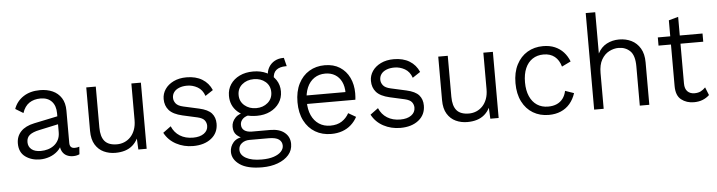

<svg xmlns="http://www.w3.org/2000/svg" viewBox="-53 -980 5398 1446"><g transform="rotate(-5 2646.0 -257.5)"><path d="M374 -325Q374 -382 344 -414.5Q314 -447 259 -447Q209 -447 174 -423.5Q139 -400 122 -349L63 -385Q83 -442 134.5 -476Q186 -510 261 -510Q314 -510 355.5 -491.5Q397 -473 421.5 -435Q446 -397 446 -339V-95Q446 -54 484 -54Q492 -54 502 -55.5Q512 -57 519 -60L515 -3Q507 1 494.5 4Q482 7 466 7Q440 7 418.5 -3.5Q397 -14 384.5 -36.5Q372 -59 372 -93V-107L390 -105Q379 -66 351.5 -40.5Q324 -15 288.5 -2.5Q253 10 217 10Q152 10 106 -23.5Q60 -57 60 -124Q60 -178 94.5 -214.5Q129 -251 196 -265L387 -305V-245L230 -211Q181 -201 157 -182Q133 -163 133 -128Q133 -94 157.5 -73.5Q182 -53 228 -53Q255 -53 281 -60.5Q307 -68 328 -84Q349 -100 361.5 -124.5Q374 -149 374 -183Z M786 10Q739 10 699 -8.5Q659 -27 634.5 -67Q610 -107 610 -171V-500H682V-190Q682 -121 711 -87Q740 -53 804 -53Q833 -53 859.5 -64Q886 -75 906.5 -96.5Q927 -118 939 -150Q951 -182 951 -224V-500H1023V0H960L956 -83Q940 -52 915.5 -31Q891 -10 858.5 0Q826 10 786 10Z M1374 10Q1304 10 1246 -21Q1188 -52 1158 -109L1218 -153Q1238 -105 1279.5 -79Q1321 -53 1379 -53Q1431 -53 1461.5 -75Q1492 -97 1492 -133Q1492 -156 1478 -174.5Q1464 -193 1425 -202L1313 -227Q1243 -243 1213 -277Q1183 -311 1183 -362Q1183 -402 1205.5 -435.5Q1228 -469 1270 -489.5Q1312 -510 1368 -510Q1438 -510 1486.5 -480.5Q1535 -451 1558 -397L1499 -358Q1483 -405 1446 -426Q1409 -447 1368 -447Q1333 -447 1307 -436.5Q1281 -426 1267.5 -407.5Q1254 -389 1254 -365Q1254 -342 1269.5 -322Q1285 -302 1326 -293L1443 -267Q1510 -252 1537 -221Q1564 -190 1564 -143Q1564 -73 1511.5 -31.5Q1459 10 1374 10Z M2112 -592 2128 -528Q2127 -528 2125 -528Q2123 -528 2121 -528Q2074 -528 2048.5 -507Q2023 -486 2023 -442L1980 -465Q1980 -504 1997 -532.5Q2014 -561 2042.5 -576.5Q2071 -592 2107 -592Q2109 -592 2110 -592Q2111 -592 2112 -592ZM1962 -60Q2032 -60 2071 -27.5Q2110 5 2110 58Q2110 106 2079.5 141Q2049 176 1996.5 195.5Q1944 215 1878 215Q1766 215 1709.5 175.5Q1653 136 1653 79Q1653 39 1680 7.5Q1707 -24 1766 -29L1761 -15Q1728 -24 1705 -46Q1682 -68 1682 -108Q1682 -146 1710.5 -176Q1739 -206 1796 -212L1848 -188H1835Q1789 -184 1767.5 -164.5Q1746 -145 1746 -119Q1746 -90 1767 -75Q1788 -60 1824 -60ZM1879 156Q1934 156 1971 143.5Q2008 131 2027 110.5Q2046 90 2046 66Q2046 36 2022.5 18.5Q1999 1 1945 1H1800Q1766 1 1742 19.5Q1718 38 1718 69Q1718 108 1761 132Q1804 156 1879 156ZM1872 -510Q1930 -510 1974 -488.5Q2018 -467 2043 -429.5Q2068 -392 2068 -343Q2068 -294 2042.5 -256Q2017 -218 1973 -196.5Q1929 -175 1872 -175Q1778 -175 1726.5 -222Q1675 -269 1675 -343Q1675 -392 1700 -429.5Q1725 -467 1769.5 -488.5Q1814 -510 1872 -510ZM1872 -452Q1819 -452 1783.5 -422Q1748 -392 1748 -343Q1748 -294 1784 -263.5Q1820 -233 1872 -233Q1924 -233 1959.5 -263.5Q1995 -294 1995 -343Q1995 -392 1960 -422Q1925 -452 1872 -452Z M2418 10Q2350 10 2297.5 -21Q2245 -52 2215 -110.5Q2185 -169 2185 -250Q2185 -331 2214.5 -389.5Q2244 -448 2295.5 -479Q2347 -510 2413 -510Q2480 -510 2527 -480Q2574 -450 2599 -398Q2624 -346 2624 -280Q2624 -264 2623 -252Q2622 -240 2621 -231H2232V-295H2589L2552 -287Q2552 -338 2534.5 -373.5Q2517 -409 2485.5 -428Q2454 -447 2412 -447Q2364 -447 2328.5 -423Q2293 -399 2274 -355Q2255 -311 2255 -250Q2255 -189 2275 -145Q2295 -101 2331.5 -77Q2368 -53 2417 -53Q2469 -53 2503.5 -75.5Q2538 -98 2558 -135L2615 -102Q2597 -68 2568.5 -42.5Q2540 -17 2502 -3.5Q2464 10 2418 10Z M2941 10Q2871 10 2813 -21Q2755 -52 2725 -109L2785 -153Q2805 -105 2846.5 -79Q2888 -53 2946 -53Q2998 -53 3028.5 -75Q3059 -97 3059 -133Q3059 -156 3045 -174.5Q3031 -193 2992 -202L2880 -227Q2810 -243 2780 -277Q2750 -311 2750 -362Q2750 -402 2772.5 -435.5Q2795 -469 2837 -489.5Q2879 -510 2935 -510Q3005 -510 3053.5 -480.5Q3102 -451 3125 -397L3066 -358Q3050 -405 3013 -426Q2976 -447 2935 -447Q2900 -447 2874 -436.5Q2848 -426 2834.5 -407.5Q2821 -389 2821 -365Q2821 -342 2836.5 -322Q2852 -302 2893 -293L3010 -267Q3077 -252 3104 -221Q3131 -190 3131 -143Q3131 -73 3078.5 -31.5Q3026 10 2941 10Z M3447 10Q3400 10 3360 -8.5Q3320 -27 3295.5 -67Q3271 -107 3271 -171V-500H3343V-190Q3343 -121 3372 -87Q3401 -53 3465 -53Q3494 -53 3520.5 -64Q3547 -75 3567.5 -96.5Q3588 -118 3600 -150Q3612 -182 3612 -224V-500H3684V0H3621L3617 -83Q3601 -52 3576.5 -31Q3552 -10 3519.5 0Q3487 10 3447 10Z M4064 -510Q4114 -510 4152.5 -493.5Q4191 -477 4218 -447.5Q4245 -418 4261 -377L4193 -344Q4179 -394 4146 -420.5Q4113 -447 4062 -447Q4014 -447 3978.5 -423.5Q3943 -400 3924 -356Q3905 -312 3905 -250Q3905 -189 3924.5 -144.5Q3944 -100 3979.5 -76.5Q4015 -53 4063 -53Q4101 -53 4129 -65.5Q4157 -78 4175 -102Q4193 -126 4200 -160L4266 -137Q4251 -91 4223 -58Q4195 -25 4154.5 -7.5Q4114 10 4063 10Q3996 10 3944 -21Q3892 -52 3862.5 -110.5Q3833 -169 3833 -250Q3833 -331 3863 -389.5Q3893 -448 3945 -479Q3997 -510 4064 -510Z M4406 0V-730H4478V-418Q4502 -465 4544.5 -487.5Q4587 -510 4639 -510Q4690 -510 4731.5 -489.5Q4773 -469 4798 -427Q4823 -385 4823 -321V0H4751V-297Q4751 -380 4716 -413.5Q4681 -447 4629 -447Q4593 -447 4558 -429Q4523 -411 4500.5 -372Q4478 -333 4478 -270V0Z M5097 -641V-137Q5097 -97 5117 -77Q5137 -57 5170 -57Q5198 -57 5217.5 -67Q5237 -77 5253 -94L5277 -34Q5255 -13 5226 -1.5Q5197 10 5160 10Q5104 10 5064.5 -21Q5025 -52 5025 -124V-621ZM5269 -500V-438H4931V-500Z"/></g></svg>

Font: Kantumruy Pro
Style: Regular
Weight: 400
Designer: Sovichet Tep
Foundry: Sovichet Tep
Version: Version 1.002